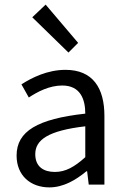

<svg xmlns="http://www.w3.org/2000/svg" viewBox="-20 -801 545 833"><path d="M120 -726 277 -573 319 -615 178 -781ZM52 -126C52 -39 113 12 194 12C255 12 309 -20 355 -58H358L365 0H433V-298C433 -419 383 -498 264 -498C186 -498 118 -464 73 -435L105 -378C143 -403 194 -430 250 -430C329 -430 350 -370 350 -308C143 -285 52 -232 52 -126ZM350 -119C303 -77 265 -55 218 -55C170 -55 133 -77 133 -132C133 -194 188 -234 350 -253Z"/></svg>

Font: Cambridge Sans
Style: Regular
Weight: 400
Version: Version 2.020;PS 002.020;hotconv 1.0.88;makeotf.lib2.5.64775